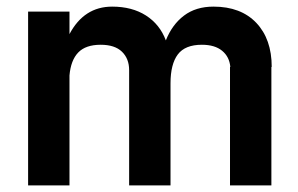

<svg xmlns="http://www.w3.org/2000/svg" viewBox="-20 -560 900 580"><path d="M64.9 0V-524.9H189.9V-457Q233.9 -540 318.8 -540Q378.9 -540 420.9 -513.2Q462.9 -486.3 481 -438Q500 -485.8 535.9 -512.9Q571.8 -540 625 -540Q707.5 -540 754.2 -491Q800.8 -441.9 800.8 -357.9H799.8V0H674.8V-357.9H675.8Q672.9 -388.7 650.9 -406.7Q628.9 -424.8 589.8 -424.8Q539.1 -424.8 517.1 -395.5Q495.1 -366.2 495.1 -308.1V0H370.1V-348.1Q370.1 -382.8 348.4 -403.8Q326.7 -424.8 284.2 -424.8Q238.8 -424.8 216.3 -401.4Q193.8 -377.9 189.9 -332V0Z"/></svg>

Font: Miedinger*
Style: Bold
Weight: 700
Version: Version 001.000